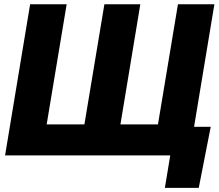

<svg xmlns="http://www.w3.org/2000/svg" viewBox="-20 -748 1053 924"><path d="M125 -727.5H300.8L204.6 -149.4H386.2L482.4 -727.5H655.3L559.6 -149.4H740.2L836.4 -727.5H1011.7L891.1 0H4.4ZM773.4 156.2 799.3 0H754.9L777.8 -137.7H994.1L936.5 156.2Z"/></svg>

Font: Inter Display ExtraBold
Style: Italic
Weight: 800
Italic angle: -9.39999°
Designer: Rasmus Andersson
Foundry: rsms
Version: Version 4.000;git-a52131595